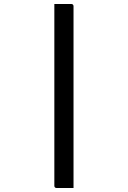

<svg xmlns="http://www.w3.org/2000/svg" viewBox="-20 -780 640 961"><path d="M252 -760Q274 -760 295 -760Q316 -760 337 -760Q342 -760 345 -757Q348 -754 348 -749Q348 -658 348 -567Q348 -476 348 -385Q348 -294 348 -203Q348 -112 348 -21Q348 70 348 161Q327 161 306 161Q285 161 263 161Q258 161 255 158Q252 155 252 150Q252 49 252 -52Q252 -153 252 -254Q252 -355 252 -456Q252 -557 252 -658Q252 -684 252 -709Q252 -734 252 -760Z"/></svg>

Font: RecMonoLinear Nerd Font Mono
Style: Regular
Weight: 400
Monospace: yes
Version: Version 1.085; ttfautohint (v1.8.4.7-5d5b);Nerd Fonts 3.2.1